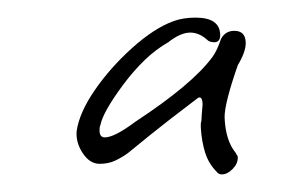

<svg xmlns="http://www.w3.org/2000/svg" viewBox="-20 -540 321 218"><path d="M232 -342Q228 -342 226 -345Q217 -354 213 -366.5Q209 -379 208 -395V-400Q209 -403 209 -409L210 -421Q210 -431 205 -429Q193 -420 173 -404.5Q153 -389 125 -366Q118 -361 110.5 -357.5Q103 -354 93 -354Q82 -354 74 -366Q66 -378 67 -391Q70 -412 87.5 -437.5Q105 -463 130 -485.5Q155 -508 177 -516Q188 -520 202 -520Q230 -520 230 -500Q230 -492 223 -492Q222 -492 219.5 -492.5Q217 -493 215 -495Q206 -503 196 -503Q185 -503 171 -492Q157 -484 144.5 -472Q132 -460 120 -444Q97 -413 94 -398Q93 -396 93 -392Q93 -384 99 -384Q110 -384 134 -402Q198 -444 221 -475Q224 -479 226.5 -484.5Q229 -490 231 -496Q236 -505 246 -505Q259 -505 259 -491Q259 -481 250 -466Q235 -423 235 -407Q236 -380 248 -366Q248 -365 249 -364Q250 -363 250 -361Q250 -354 244 -348Q238 -342 232 -342Z"/></svg>

Font: Square Peg
Style: Regular
Weight: 400
Designer: Robert E. Leuschke
Foundry: Robert E. Leuschke
Version: Version 1.010; ttfautohint (v1.8.4.7-5d5b)